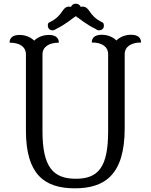

<svg xmlns="http://www.w3.org/2000/svg" viewBox="-20 -1010 819 1044"><path d="M568 -296C568 -100 514 -38 392 -38C269 -38 211 -102 211 -296V-714C211 -755 246 -778 300 -778C300 -801 286 -820 246 -820C211 -820 183 -806 166 -789C149 -806 121 -820 86 -820C46 -820 32 -801 32 -778C88 -778 121 -755 121 -714V-300C121 -63 220 14 387 14C549 14 658 -59 658 -312V-715C658 -756 693 -779 747 -779C747 -802 733 -821 693 -821C658 -821 630 -807 613 -790C596 -807 568 -821 533 -821C493 -821 479 -802 479 -779C535 -779 568 -756 568 -715ZM419 -972C416 -983 404 -990 391 -990C379 -990 369 -982 366 -972C362 -974 360 -974 357 -974C313 -974 329 -926 246 -887C240 -883 240 -876 240 -871C240 -856 251 -845 265 -845C271 -845 278 -847 284 -852C337 -877 377 -913 392 -922C407 -913 448 -877 501 -852C507 -847 512 -845 517 -845C530 -845 545 -852 545 -870C545 -877 543 -885 539 -887C457 -926 472 -974 428 -974C425 -974 423 -974 419 -972Z"/></svg>

Font: Milonga
Style: Regular
Weight: 400
Designer: Pablo Impallari, Brenda Gallo, Rodrigo Fuenzalida
Foundry: Pablo Impallari, Brenda Gallo, Rodrigo Fuenzalida
Version: Version 1.000